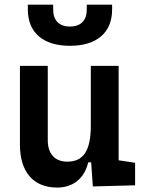

<svg xmlns="http://www.w3.org/2000/svg" viewBox="-20 -803 626 832"><path d="M227.5 9.8C296.4 9.8 345.7 -29.3 362.3 -99.6H375L382.3 4.9L565.4 0V-97.7L494.1 -108.4V-517.6H373.5V-258.8C373.5 -146 338.9 -102.5 271.5 -102.5C218.3 -102.5 187 -135.7 187 -195.3V-517.6H66.4V-175.8C66.4 -57.6 125 9.8 227.5 9.8ZM283.2 -604.5C399.4 -604.5 465.8 -661.6 465.8 -761.7V-782.7H356V-761.7C356 -714.4 330.1 -688 283.2 -688C236.3 -688 210.4 -714.4 210.4 -761.7V-782.7H100.6V-761.7C100.6 -661.6 167 -604.5 283.2 -604.5Z"/></svg>

Font: Cascadia Mono SemiBold
Style: Regular
Weight: 600
Monospace: yes
Designer: Aaron Bell
Foundry: Saja Typeworks
Version: Version 2404.023